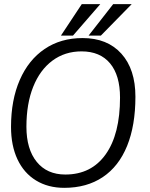

<svg xmlns="http://www.w3.org/2000/svg" viewBox="-20 -893 720 923"><path d="M33 -283Q33 -412 75 -508.5Q117 -605 194.5 -657.5Q272 -710 377 -710Q496 -710 563.5 -635Q631 -560 631 -428Q631 -290 591 -191.5Q551 -93 474 -41.5Q397 10 289 10Q211 10 153 -25.5Q95 -61 64 -127Q33 -193 33 -283ZM557 -424Q557 -531 509 -588.5Q461 -646 372 -646Q292 -646 232 -601.5Q172 -557 139.5 -475.5Q107 -394 107 -284Q107 -176 156.5 -115Q206 -54 294 -54Q419 -54 488 -151Q557 -248 557 -424ZM373 -873H462L331 -722H273ZM524 -873H613L465 -722H406Z"/></svg>

Font: Krub
Style: Italic
Weight: 400
Italic angle: -8°
Designer: Ekaluck Peanpanawate
Foundry: Cadson Demak Co.,Ltd.
Version: Version 1.000; ttfautohint (v1.6)